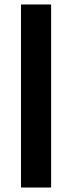

<svg xmlns="http://www.w3.org/2000/svg" viewBox="-20 -740 323 860"><path d="M74 100V-720H209V100Z"/></svg>

Font: DM Sans 9pt
Style: Bold
Weight: 700
Designer: Colophon Foundry, Jonny Pinhorn
Foundry: Colophon Foundry
Version: Version 4.004;gftools[0.9.30]